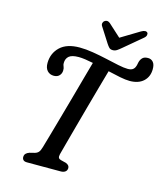

<svg xmlns="http://www.w3.org/2000/svg" viewBox="-129 -995 947 1094"><g transform="rotate(15 344.5 -448.5)"><path d="M303 -93.5Q299.5 -78.5 303.2 -71.8Q307 -65 317 -62.5L349 -54.5Q370.5 -45.5 369.5 -28Q368.5 -14 358.5 -7Q348.5 0 333 0H133.5Q118 0 111.2 -7.2Q104.5 -14.5 105 -25.5Q105.5 -37.5 112.8 -44.8Q120 -52 133 -56.5L161 -63.5Q175.5 -67 184 -76.2Q192.5 -85.5 198.5 -107Q205.5 -129.5 219.2 -178.8Q233 -228 251 -291.2Q269 -354.5 287.5 -421.2Q306 -488 322.2 -546.8Q338.5 -605.5 349.5 -644.5Q325 -649.5 302.8 -652.8Q280.5 -656 264 -656Q222.5 -656 206 -641.2Q189.5 -626.5 189.5 -601Q189 -591.5 193.5 -582Q198 -572.5 197.5 -559.5Q197.5 -541.5 185.8 -528.8Q174 -516 153 -516Q129 -516 114.2 -532.2Q99.5 -548.5 100 -578.5Q101 -635.5 140.2 -672.8Q179.5 -710 255.5 -710Q292 -710 334.2 -703Q376.5 -696 417.5 -686.8Q458.5 -677.5 493.2 -670.2Q528 -663 549.5 -663Q568 -663 578 -669.5Q588 -676 592.5 -688Q596 -696.5 596.8 -702.5Q597.5 -708.5 599 -713.5Q603 -731 613.8 -742Q624.5 -753 646.5 -753Q665.5 -753 677.2 -739.2Q689 -725.5 688.5 -697Q688 -653 658.8 -626.2Q629.5 -599.5 578 -599.5Q555 -599.5 520.8 -606.2Q486.5 -613 448.5 -622Q436.5 -580.5 419.8 -520.5Q403 -460.5 384.8 -394.5Q366.5 -328.5 349.8 -266.8Q333 -205 320.5 -158.8Q308 -112.5 303 -93.5ZM489 -770.5Q475 -758.5 464 -751.2Q453 -744 440 -744Q426 -744 418.8 -751.2Q411.5 -758.5 403.5 -770.5L346 -860.5Q340.5 -869.5 342.8 -878.2Q345 -887 351.5 -891.5Q367.5 -903 384.5 -888.5L457.5 -822L567.5 -888.5Q593.5 -903.5 604.5 -891.5Q608.5 -887 607 -877.8Q605.5 -868.5 595 -859.5Z"/></g></svg>

Font: Fraunces 72pt S100
Style: Italic
Weight: 400
Italic angle: -16°
Version: Version 1.000; ttfautohint (v1.8.3)